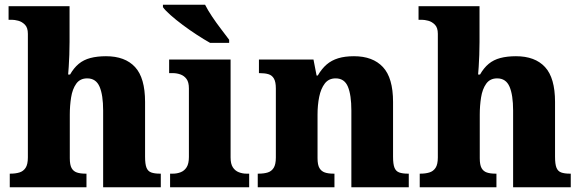

<svg xmlns="http://www.w3.org/2000/svg" viewBox="-20 -786 2441 806"><path d="M21 0V-57H24Q45 -57 61.5 -62Q78 -67 87.5 -81.5Q97 -96 97 -125V-644Q97 -670 84.5 -682.5Q72 -695 56.5 -699Q41 -703 30 -703H16V-760H272V-610Q272 -583 271 -555.5Q270 -528 268.5 -505.5Q267 -483 266 -473H274Q290 -501 310.5 -518Q331 -535 359.5 -542.5Q388 -550 425 -550Q505 -550 547 -504.5Q589 -459 589 -358V-128Q589 -97 595 -82Q601 -67 615 -62Q629 -57 651 -57H655V0H413V-322Q413 -387 398 -422Q383 -457 346 -457Q316 -457 300 -434.5Q284 -412 278.5 -377Q273 -342 273 -305V-122Q273 -94 280.5 -80.5Q288 -67 302.5 -62Q317 -57 339 -57H343V0Z M694 0V-57H706Q723 -57 738.5 -63Q754 -69 763.5 -84Q773 -99 773 -127V-415Q773 -441 763 -454.5Q753 -468 737.5 -473.5Q722 -479 706 -479H690V-536H948V-125Q948 -98 957.5 -83.5Q967 -69 982.5 -63Q998 -57 1014 -57H1026V0ZM862 -606Q837 -620 807 -639.5Q777 -659 747.5 -681Q718 -703 695.5 -723Q673 -743 664 -756V-766H841Q852 -744 870 -717Q888 -690 908 -664Q928 -638 942 -619V-606Z M1062 0V-57H1065Q1088 -57 1104 -62Q1120 -67 1129 -81.5Q1138 -96 1138 -125V-415Q1138 -442 1130 -456Q1122 -470 1107 -474.5Q1092 -479 1070 -479H1067V-536H1296L1309 -469H1314Q1331 -498 1351.5 -515.5Q1372 -533 1400 -541.5Q1428 -550 1466 -550Q1545 -550 1587.5 -504.5Q1630 -459 1630 -358V-128Q1630 -97 1636 -82Q1642 -67 1656 -62Q1670 -57 1692 -57H1696V0H1455V-322Q1455 -387 1440.5 -422Q1426 -457 1389 -457Q1360 -457 1343.5 -435.5Q1327 -414 1320 -379.5Q1313 -345 1313 -305V-122Q1313 -94 1321 -80.5Q1329 -67 1343.5 -62Q1358 -57 1380 -57H1384V0Z M1742 0V-57H1745Q1766 -57 1782.5 -62Q1799 -67 1808.5 -81.5Q1818 -96 1818 -125V-644Q1818 -670 1805.5 -682.5Q1793 -695 1777.5 -699Q1762 -703 1751 -703H1737V-760H1993V-610Q1993 -583 1992 -555.5Q1991 -528 1989.5 -505.5Q1988 -483 1987 -473H1995Q2011 -501 2031.5 -518Q2052 -535 2080.5 -542.5Q2109 -550 2146 -550Q2226 -550 2268 -504.5Q2310 -459 2310 -358V-128Q2310 -97 2316 -82Q2322 -67 2336 -62Q2350 -57 2372 -57H2376V0H2134V-322Q2134 -387 2119 -422Q2104 -457 2067 -457Q2037 -457 2021 -434.5Q2005 -412 1999.5 -377Q1994 -342 1994 -305V-122Q1994 -94 2001.5 -80.5Q2009 -67 2023.5 -62Q2038 -57 2060 -57H2064V0Z"/></svg>

Font: Noto Serif Thai ExtraBold
Style: Regular
Weight: 800
Version: Version 2.001